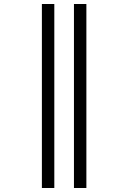

<svg xmlns="http://www.w3.org/2000/svg" viewBox="-20 -745 640 958"><path d="M251 -725V193H189V-725ZM411 -725V193H349V-725Z"/></svg>

Font: JuliaMono Light
Style: Regular
Weight: 300
Monospace: yes
Designer: cormullion
Foundry: corm
Version: Version 0.054; ttfautohint (v1.8.4)